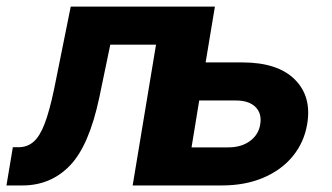

<svg xmlns="http://www.w3.org/2000/svg" viewBox="-47 -566 1012 586"><path d="M-27.3 0 -7.8 -116.7H9.8Q36.1 -116.7 55.2 -133.1Q74.2 -149.4 89.1 -188Q104 -226.6 118.2 -294.4L168.9 -545.9H595.2L504.9 0H357.9L429.2 -429.7H289.6L256.3 -269.5Q225.1 -121.6 166.5 -60.8Q107.9 0 21.5 0ZM580.6 -375.5H692.4Q800.3 -375.5 852.5 -323.7Q904.8 -272 890.6 -187.5Q881.3 -131.8 846.9 -89.6Q812.5 -47.4 757.1 -23.7Q701.7 0 629.9 0H372.1L462.4 -545.9H608.9ZM561 -259.3 537.6 -116.2H649.4Q689.5 -116.2 715.8 -135.5Q742.2 -154.8 747.1 -186Q752.9 -219.2 732.9 -239.3Q712.9 -259.3 672.9 -259.3Z"/></svg>

Font: Inter
Style: Bold Italic
Weight: 700
Italic angle: -9.39999°
Designer: Rasmus Andersson
Foundry: rsms
Version: Version 4.001;git-9221beed3